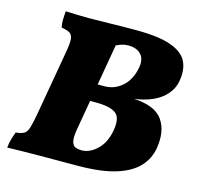

<svg xmlns="http://www.w3.org/2000/svg" viewBox="-101 -784 913 892"><g transform="rotate(15 356.0 -338.0)"><path d="M219 -676Q259 -676 320.5 -677.5Q382 -679 445 -679Q555 -679 614 -658Q673 -637 692.5 -598Q712 -559 702 -503Q694 -453 648.5 -416.5Q603 -380 520 -368Q622 -363 658.5 -310.5Q695 -258 681 -174Q672 -121 635 -82Q598 -43 527 -21.5Q456 0 342 0Q251 0 164 0.5Q77 1 9 3Q11 -19 16.5 -38Q22 -57 29 -75Q55 -77 68.5 -85Q82 -93 89.5 -118.5Q97 -144 106 -197L159 -501Q166 -541 164 -561Q162 -581 148.5 -589Q135 -597 109 -601Q105 -618 105.5 -639Q106 -660 108 -679Q131 -678 162.5 -677Q194 -676 219 -676ZM431 -601Q413 -601 399.5 -596.5Q386 -592 373 -586L339 -389H371Q420 -389 457 -422Q494 -455 505 -516Q512 -557 491 -579Q470 -601 431 -601ZM301 -168Q293 -124 298 -104Q303 -84 316 -79Q329 -74 345 -74Q385 -74 420.5 -108.5Q456 -143 466 -203Q477 -265 448.5 -285.5Q420 -306 354 -306H325Z"/></g></svg>

Font: Vollkorn Black
Style: Italic
Weight: 900
Italic angle: -11°
Designer: Friedrich Althausen
Foundry: Friedrich Althausen
Version: Version 5.000; ttfautohint (v1.8.3)